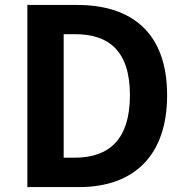

<svg xmlns="http://www.w3.org/2000/svg" viewBox="-20 -761 754 781"><path d="M91.3 0H302.1C520.6 0 659.8 -124 659.8 -373.6C659.8 -623.3 520.6 -740.8 294.1 -740.8H91.3ZM239 -119.6V-622H284.4C423.3 -622 508.5 -553.9 508.5 -373.6C508.5 -193.5 423.3 -119.6 284.4 -119.6Z"/></svg>

Font: Source Han Sans JP VF
Style: Regular
Weight: 250
Designer: Ryoko NISHIZUKA 西塚涼子 (kana, bopomofo & ideographs); Paul D. Hunt (Latin, Greek & Cyrillic); Sandoll Communications 산돌커뮤니
Foundry: Adobe
Version: Version 2.004;hotconv 1.0.118;makeotfexe 2.5.65603